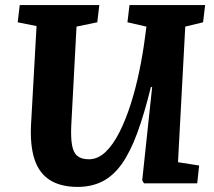

<svg xmlns="http://www.w3.org/2000/svg" viewBox="-20 -720 841 754"><path d="M679 -83 762 -70 754.5 0H545.5L538.5 -12L577.5 -378H572.5Q546.5 -272 518.8 -197Q491 -122 457.8 -75.5Q424.5 -29 382 -7.5Q339.5 14 285 14Q219 14 176.5 -12.5Q134 -39 115.7 -94Q97.5 -149 102 -233L123.5 -617.5L49.5 -632.5L57.5 -700H370L362 -632.5L280.5 -615.5L260 -230Q257.5 -180.5 262.8 -150.5Q268 -120.5 284 -107.5Q300 -94.5 329 -94.5Q364.5 -94.5 394.8 -123.5Q425 -152.5 449.7 -202Q474.5 -251.5 494 -313.3Q513.5 -375 527.2 -441.5Q541 -508 549 -570L555 -615.5L480.5 -632.5L488.5 -700H785.5L777.5 -632.5L707.5 -615.5Z"/></svg>

Font: Literata
Style: Italic
Weight: 400
Italic angle: -2°
Designer: Latin by Veronika Burian and Jose Scaglione. Greek by Irene Vlachou. Cyrillic by Vera Evstafieva
Foundry: TypeTogether
Version: Version 3.103;gftools[0.9.29]